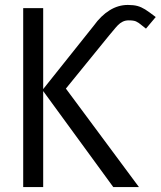

<svg xmlns="http://www.w3.org/2000/svg" viewBox="-20 -758 651 778"><path d="M155 -389V0H74V-725H155V-397L360 -654Q389 -694.5 424 -716.2Q459 -738 498 -738Q521 -738 536.8 -733.8Q552.5 -729.5 567.8 -720Q583 -710.5 611 -689L571.5 -642L555 -655Q541 -667 531.2 -671.2Q521.5 -675.5 501.5 -675.5Q487.5 -675.5 476.8 -670Q466 -664.5 457.8 -656Q449.5 -647.5 436.5 -631.5L421 -613L247 -399L543 0H439Z"/></svg>

Font: JuliaMono Light
Style: Regular
Weight: 300
Monospace: yes
Designer: cormullion
Foundry: corm
Version: Version 0.054; ttfautohint (v1.8.4)